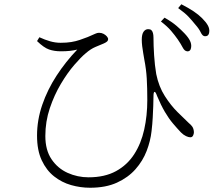

<svg xmlns="http://www.w3.org/2000/svg" viewBox="-20 -835 1040 902"><path d="M859 -594Q847 -595 838.5 -611.5Q830 -628 815 -650Q801 -670 783.5 -690.5Q766 -711 736 -734L753 -752Q788 -732 809.5 -713.5Q831 -695 847 -678Q865 -659 872.5 -643.5Q880 -628 878 -613Q877 -603 872 -598Q867 -593 859 -594ZM403 47Q358 47 314 34.5Q270 22 234 -6.5Q198 -35 176 -82Q154 -129 154 -198Q154 -271 178.5 -342.5Q203 -414 246 -480Q289 -546 343 -602Q326 -598 308 -596Q290 -594 266 -594Q235 -594 210.5 -602.5Q186 -611 154 -642L165 -660Q191 -648 215.5 -641Q240 -634 265 -634Q293 -634 314.5 -637.5Q336 -641 355 -647.5Q374 -654 392 -661Q418 -672 427.5 -676.5Q437 -681 445 -681Q457 -681 466.5 -676Q476 -671 482 -664Q488 -657 488 -651Q488 -645 483.5 -640.5Q479 -636 468 -631Q451 -624 428.5 -614.5Q406 -605 383 -585Q361 -567 329 -530Q297 -493 266 -441Q235 -389 214 -326.5Q193 -264 193 -196Q193 -130 222 -87Q251 -44 297.5 -23Q344 -2 396 -2Q472 -2 525 -31Q578 -60 610.5 -110.5Q643 -161 657.5 -226.5Q672 -292 672 -365Q672 -422 669.5 -465.5Q667 -509 658 -555Q656 -568 653 -584.5Q650 -601 648 -618Q646 -635 646 -648Q646 -674 654.5 -686Q663 -698 676 -698Q686 -698 691 -693.5Q696 -689 698.5 -680Q701 -671 701 -659Q701 -622 704 -575Q707 -528 714 -487Q726 -428 754.5 -383.5Q783 -339 814.5 -308Q846 -277 867 -257Q876 -250 883 -240.5Q890 -231 891 -214Q891 -206 887 -198Q883 -190 874 -190Q866 -190 854 -195.5Q842 -201 830 -213Q812 -232 792.5 -255Q773 -278 754.5 -309.5Q736 -341 718 -384Q711 -404 706 -403.5Q701 -403 701 -381Q701 -362 700 -337Q699 -312 697.5 -282.5Q696 -253 692 -219Q687 -173 669 -126Q651 -79 616.5 -40Q582 -1 529.5 23Q477 47 403 47ZM941 -665Q931 -666 923 -683Q915 -700 898 -719Q882 -739 865.5 -756.5Q849 -774 817 -797L832 -815Q867 -797 890 -781.5Q913 -766 929 -750Q948 -731 956.5 -715.5Q965 -700 963 -685Q962 -674 956.5 -669Q951 -664 941 -665Z"/></svg>

Font: Noto Serif KR ExtraLight
Style: Regular
Weight: 200
Designer: Ryoko NISHIZUKA 西塚涼子 (kana & ideographs); Frank Grießhammer (Latin, Greek & Cyrillic); Wenlong ZHANG 张文龙 (bopomofo); San
Foundry: Adobe
Version: Version 2.002-H1;hotconv 1.1.0;makeotfexe 2.6.0